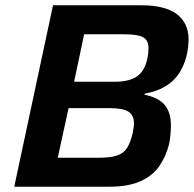

<svg xmlns="http://www.w3.org/2000/svg" viewBox="-20 -708 735 728"><path d="M34 0 181 -688H515Q607 -688 651 -654Q695 -620 695 -559Q695 -528 687 -495Q671 -433 631.5 -398.5Q592 -364 529 -353L528 -349Q581 -338 604.5 -310Q628 -282 628 -233Q628 -197 621 -161Q609 -114 583.5 -77.5Q558 -41 512 -20.5Q466 0 393 0ZM261 -398H415Q470 -398 499.5 -418.5Q529 -439 539 -487Q543 -505 543 -526Q543 -555 523 -566.5Q503 -578 453 -578H299ZM199 -110H356Q399 -110 424 -118.5Q449 -127 462 -147.5Q475 -168 483 -203Q485 -214 486.5 -223Q488 -232 488 -240Q488 -271 467 -284.5Q446 -298 396 -298H240Z"/></svg>

Font: Saira SemiBold
Style: Italic
Weight: 600
Italic angle: -12°
Designer: Hector Gatti with collaboration of the Omnibus-Type team
Foundry: Omnibus-Type
Version: Version 1.100; ttfautohint (v1.8.3)